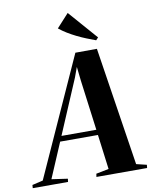

<svg xmlns="http://www.w3.org/2000/svg" viewBox="-183 -1061 896 1136"><g transform="rotate(-10 264.5 -492.5)"><path d="M-80 0 -78.5 -19 -14 -34 307.5 -745.5 437 -746 547 -34 609 -19 607 0H302.5L305.5 -19L381.5 -34L354.5 -243H127.5L38 -33L134.5 -19L132 0ZM141 -275H350.5L311 -576L301.5 -661L279.5 -601ZM441.5 -796.5Q414 -806.5 385.5 -818Q357 -829.5 329.8 -843Q302.5 -856.5 277.2 -872Q252 -887.5 230.5 -905L303.5 -985L455.5 -811.5Z"/></g></svg>

Font: Merriweather 144pt
Style: Bold Italic
Weight: 700
Italic angle: -7.8°
Version: Version 2.101